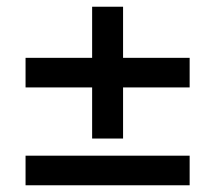

<svg xmlns="http://www.w3.org/2000/svg" viewBox="-20 -551 640 571"><path d="M254 -139V-291H56V-379H254V-531H346V-379H544V-291H346V-139ZM56 0V-88H544V0Z"/></svg>

Font: Nunito Sans 12pt ExtraLight
Style: Regular
Weight: 200
Designer: Vernon Adams
Foundry: Vernon Adams
Version: Version 3.101;gftools[0.9.27]